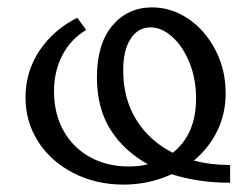

<svg xmlns="http://www.w3.org/2000/svg" viewBox="-20 -494 680 519"><path d="M602 0Q517 0 444 -23Q383 5 314 5Q239 5 178 -26.5Q117 -58 83 -111.5Q49 -165 49 -230Q49 -301 87 -357.5Q125 -414 189 -446L213 -413Q172 -389 149 -345.5Q126 -302 126 -247Q126 -187 151.5 -141Q177 -95 223 -69.5Q269 -44 328 -44Q356 -44 380 -50Q316 -85 279 -143Q242 -201 242 -285Q242 -375 283.5 -424.5Q325 -474 391 -474Q443 -474 488.5 -443.5Q534 -413 562 -359.5Q590 -306 590 -242Q590 -187 567.5 -140.5Q545 -94 504 -60Q549 -48 602 -48ZM447 -81Q510 -131 510 -228Q510 -281 492 -325Q474 -369 445.5 -394.5Q417 -420 387 -420Q353 -420 333 -389Q313 -358 313 -304Q313 -227 348.5 -170Q384 -113 447 -81Z"/></svg>

Font: Ysabeau SC Medium
Style: Regular
Weight: 500
Designer: Christian Thalmann (Catharsis Fonts)
Version: Version 0.003